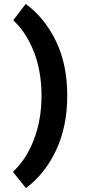

<svg xmlns="http://www.w3.org/2000/svg" viewBox="-20 -839 458 991"><path d="M112.8 -818.8Q211.4 -746.1 269.3 -625.7Q327.1 -505.4 327.1 -346.2Q327.1 -187 270 -64.5Q212.9 58.1 113.8 131.8L46.4 47.9Q114.7 -14.2 154.5 -117.2Q194.3 -220.2 194.3 -345.2Q194.3 -470.2 155.3 -570.6Q116.2 -670.9 48.3 -734.4Z"/></svg>

Font: Dhyana
Style: Bold
Weight: 700
Foundry: Vernon Adams
Version: Version 1.002; ttfautohint (v0.8.51-6076)